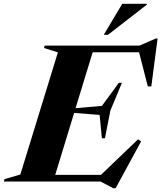

<svg xmlns="http://www.w3.org/2000/svg" viewBox="-70 -955 848 1010"><path d="M526.5 35.5 459 0H-49.5L-46.5 -12.5L37 -37L234.5 -679.5L161.5 -702.5L165 -715H663L749.5 -752.5H759L726 -500.5H707.5L661.5 -680H417.5L327.5 -386L466 -398L555.5 -519.5H571.5L510.5 -373L482 -227.5H466L454 -350.5L320 -361L220.5 -35H461L656 -222L672.5 -211.5L538 35.5ZM476 -772 573 -935H702.5V-930.5L498 -772Z"/></svg>

Font: Newsreader 72pt
Style: Bold Italic
Weight: 700
Italic angle: -17°
Designer: Hugues Gentile
Foundry: Production Type
Version: Version 1.003; ttfautohint (v1.8.3)